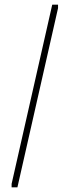

<svg xmlns="http://www.w3.org/2000/svg" viewBox="-20 -761 300 827"><path d="M30 46V31L205 -741H230V-726L55 46Z"/></svg>

Font: Vina Sans
Style: Regular
Weight: 400
Designer: Andree Nguyen
Foundry: Nguyen Type Foundry
Version: Version 1.002; ttfautohint (v1.8.4.7-5d5b);gftools[0.9.28]